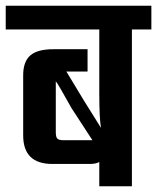

<svg xmlns="http://www.w3.org/2000/svg" viewBox="-40 -651 549 671"><path d="M489 -631V-548H421V0H307V-85Q296 -78 273 -78H143Q41 -78 41 -178V-388Q41 -435 65.5 -457Q90 -479 147 -479H266V-401H192L253 -300L313 -204Q307 -236 307 -325V-548H-20V-631ZM182 -161H283L210 -273Q164 -356 155 -367V-189Q155 -172 160.5 -166.5Q166 -161 182 -161Z"/></svg>

Font: Teko Medium
Style: Regular
Weight: 500
Designer: Manushi Parikh, Jonny Pinhorn
Foundry: Indian Type Foundry
Version: Version 1.106;PS 1.0;hotconv 1.0.78;makeotf.lib2.5.61930; tt